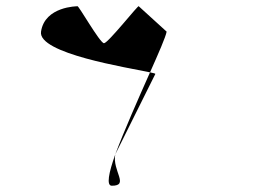

<svg xmlns="http://www.w3.org/2000/svg" viewBox="-20 -558 807 613"><path d="M111 -457C100 -387 389 -342 459 -327C487 -390 509 -440 512 -457L423 -538C424 -546 325 -420 312 -420C299 -420 228 -546 227 -538C227 -538 123 -538 111 -457ZM348 -65C327 -6 319 35 337 35C394 35 338 -12 348 -65ZM348 -65 476 -322C476 -323 470 -325 459 -327C422 -244 376 -140 348 -65ZM348 -65Z"/></svg>

Font: Ampere
Style: ExtIta
Weight: 400
Version: Version 1